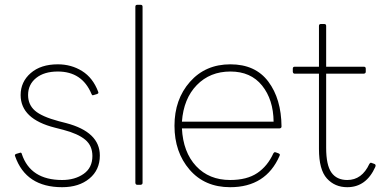

<svg xmlns="http://www.w3.org/2000/svg" viewBox="-20 -770 1597 800"><path d="M239 10Q88 10 43 -119L42 -123Q42 -127 48 -129L65 -134Q70 -134 71 -128Q107 -20 239 -20Q292 -20 328.5 -45.5Q365 -71 365 -120Q365 -163 335 -188Q305 -213 244 -229L209 -238Q66 -274 66 -374Q66 -429 108 -465.5Q150 -502 221 -502Q277 -502 322 -474Q367 -446 389 -388L390 -384Q390 -380 384 -378L367 -373Q363 -373 361 -379Q322 -472 221 -472Q164 -472 130.5 -445Q97 -418 97 -374Q97 -334 125.5 -309Q154 -284 225 -265L256 -257Q396 -220 396 -122Q396 -62 352.5 -26Q309 10 239 10Z M566 0H552Q545 0 544 -8V-742Q544 -750 552 -750H566Q574 -750 574 -742V-8Q574 -1 566 0Z M939 10Q833 10 770 -63Q707 -136 707 -246Q707 -356 771.5 -429Q836 -502 940 -502Q1044 -502 1098 -430Q1152 -358 1153 -243Q1153 -236 1145 -235H738Q743 -136 797 -78Q851 -20 939 -20Q1009 -20 1052 -49Q1095 -78 1119 -131Q1122 -136 1126 -136Q1127 -136 1131 -134.5Q1135 -133 1140.5 -131Q1146 -129 1146 -125L1145 -121Q1088 10 939 10ZM1120 -263Q1119 -355 1072 -413.5Q1025 -472 940 -472Q855 -472 800 -415.5Q745 -359 738 -263Z M1427 10Q1375 10 1342 -26.5Q1309 -63 1309 -149V-463H1208Q1201 -463 1200 -471V-484Q1200 -492 1208 -492H1309V-662Q1309 -670 1317 -670H1331Q1339 -670 1339 -662V-492H1496Q1504 -492 1504 -484V-471Q1504 -464 1496 -463H1339V-154Q1339 -82 1361 -51Q1383 -20 1427 -20Q1488 -20 1519 -87Q1522 -92 1526 -92L1540 -87Q1545 -85 1545 -80L1544 -75Q1506 10 1427 10Z"/></svg>

Font: YamahaIndonesia935. App Thin
Style: Regular
Weight: 100
Designer: Dalton Maag Ltd
Foundry: Dalton Maag Ltd
Version: Version 1.002